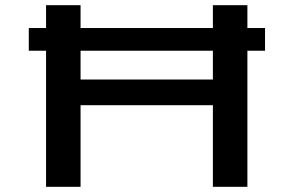

<svg xmlns="http://www.w3.org/2000/svg" viewBox="-20 -720 1140 740"><path d="M157.5 0V-524.5H91V-612H157.5V-700H290.5V-612H800.5V-700H933.5V-612H1001.5V-524.5H933.5V0H800.5V-314.5H290.5V0ZM290.5 -413.5H800.5V-524.5H290.5Z"/></svg>

Font: Trispace Expanded Medium
Style: Regular
Weight: 500
Width: 7
Designer: Tyler Finck
Foundry: Etcetera Type Company
Version: Version 1.210; ttfautohint (v1.8.3)